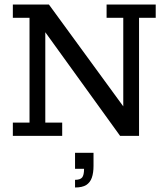

<svg xmlns="http://www.w3.org/2000/svg" viewBox="-20 -603 743 852"><path d="M37 0V-59H111V-524H37V-583H197L527 -131V-524H453V-583H671V-524H597V0H513L181 -460V-59H256V0ZM313 229V195Q336 195 344.5 184.5Q353 174 353 146H313V75H395V133Q395 164 387.5 185.5Q380 207 362.5 218Q345 229 313 229Z"/></svg>

Font: Rokkitt SemiBold
Style: Regular
Weight: 400
Version: Version 3.103